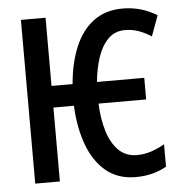

<svg xmlns="http://www.w3.org/2000/svg" viewBox="-52 -775 792 834"><g transform="rotate(-5 343.5 -358.0)"><path d="M506.8 9.8Q429.7 9.8 377.7 -33Q325.7 -75.7 297.9 -150.9Q270 -226.1 265.6 -322.3H176.3V0H68.8V-713.9H176.3V-416.5H268.1Q275.9 -508.8 305.2 -578.1Q334.5 -647.5 386.2 -686Q438 -724.6 512.7 -724.6Q594.2 -724.6 662.1 -682.1L629.4 -592.8Q601.6 -610.8 573.7 -620.6Q545.9 -630.4 514.6 -630.4Q470.7 -630.4 441.7 -601.3Q412.6 -572.3 396.2 -523.7Q379.9 -475.1 374.5 -416.5H580.6V-322.3H373Q375.5 -256.3 391.8 -202.4Q408.2 -148.4 439.9 -116.7Q471.7 -85 520 -85Q552.2 -85 582.5 -95Q612.8 -105 641.1 -121.6V-23.9Q583 9.8 506.8 9.8Z"/></g></svg>

Font: Open Sans Condensed SemiBold
Style: Regular
Weight: 600
Width: 3
Designer: Monotype Design Team
Foundry: Monotype Imaging Inc.
Version: Version 3.000; ttfautohint (v1.8.4)